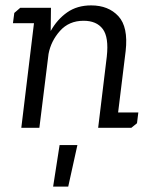

<svg xmlns="http://www.w3.org/2000/svg" viewBox="-20 -474 563 712"><path d="M55 -445H169L168 -359Q192 -402 229 -428Q266 -454 318 -454Q382 -454 419 -414Q456 -374 446 -285L418 -57H493L488 -17L467 0H344L376 -264Q384 -336 361 -366.5Q338 -397 290 -397Q236 -397 202.5 -359.5Q169 -322 160 -274L126 0H59L106 -388H28L33 -426ZM267 64 233 218H177L201 64Z"/></svg>

Font: Zilla Slab
Style: Italic
Weight: 400
Italic angle: -6°
Designer: Typotheque.com
Foundry: Typotheque type foundry
Version: Version 1.1; 2017; ttfautohint (v1.6)